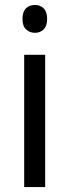

<svg xmlns="http://www.w3.org/2000/svg" viewBox="-20 -758 281 778"><path d="M163 -536V0H78V-536ZM122 -738Q143 -738 157 -724Q171 -710 171 -681Q171 -653 157 -639Q143 -625 122 -625Q100 -625 85.5 -639Q71 -653 71 -681Q71 -710 85 -724Q99 -738 122 -738Z"/></svg>

Font: Noto Sans Khmer SemiCondensed
Style: Regular
Weight: 400
Width: 4
Designer: Danh Hong and the Monotype Design Team
Foundry: Monotype Imaging Inc.
Version: Version 2.004